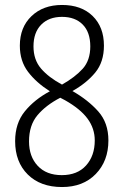

<svg xmlns="http://www.w3.org/2000/svg" viewBox="-20 -744 499 774"><path d="M230 -724Q308 -724 353.5 -679.5Q399 -635 399 -560Q399 -494 364 -451.5Q329 -409 272 -377Q335 -341 376 -295Q417 -249 417 -178Q417 -95 366 -42.5Q315 10 230 10Q143 10 92 -40.5Q41 -91 41 -175Q41 -247 80 -295Q119 -343 181 -376Q126 -411 93 -454.5Q60 -498 60 -560Q60 -634 107 -679Q154 -724 230 -724ZM230 -676Q177 -676 146 -644.5Q115 -613 115 -557Q115 -503 145.5 -467.5Q176 -432 230 -403Q283 -433 313.5 -467Q344 -501 344 -557Q344 -614 313.5 -645Q283 -676 230 -676ZM97 -174Q97 -113 132 -75.5Q167 -38 229 -38Q292 -38 327 -77Q362 -116 362 -178Q362 -226 333 -265.5Q304 -305 242 -340L223 -350Q165 -320 131 -279.5Q97 -239 97 -174Z"/></svg>

Font: Noto Sans Gujarati UI Condensed Light
Style: Regular
Weight: 300
Width: 3
Designer: Jelle Bosma - Monotype Design Team, Universal Thirst
Foundry: Monotype Imaging Inc.
Version: Version 2.106; ttfautohint (v1.8.4.7-5d5b)